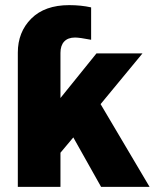

<svg xmlns="http://www.w3.org/2000/svg" viewBox="-20 -732 610 752"><path d="M376 0 267.1 -193.8 216.8 -133.8V0H49.8V-525.9Q49.8 -606.4 102.5 -659.2Q155.3 -711.9 251 -711.9Q297.4 -711.9 336.9 -703.1V-576.2Q291.5 -585 273.9 -585Q246.1 -585 231.4 -569.3Q216.8 -553.7 216.8 -524.9V-348.1L357.9 -522.9H538.1L374 -324.2L565.9 0Z"/></svg>

Font: LT Superior Black
Style: Regular
Weight: 900
Designer: Daniel Lyons
Foundry: LyonsType
Version: Version 2.005